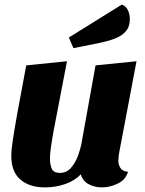

<svg xmlns="http://www.w3.org/2000/svg" viewBox="-20 -794 629 834"><path d="M176 20Q108 20 68.5 -14Q29 -48 29 -117Q29 -142 36 -188Q43 -234 57 -312Q71 -390 94 -510L271 -528Q251 -421 236.5 -348.5Q222 -276 213.5 -229Q205 -182 201 -153Q197 -124 197 -104Q197 -81 204.5 -62Q212 -43 240 -43Q269 -43 288 -64.5Q307 -86 318.5 -117Q330 -148 335 -177L395 -510L573 -528L499 -138Q497 -129 495.5 -117Q494 -105 494 -96Q494 -77 504 -63Q514 -49 536 -48Q526 -13 491.5 3.5Q457 20 423 20Q391 20 365 6Q339 -8 331 -37Q305 -9 263 5.5Q221 20 176 20ZM299 -585 279 -631 509 -774Q528 -767 536 -749Q544 -731 544 -711Q544 -678 526.5 -658Q509 -638 480.5 -627Q452 -616 419 -609Z"/></svg>

Font: Sansita Swashed
Style: Bold
Weight: 700
Designer: Pablo Cosgaya
Foundry: Omnibus-Type
Version: Version 1.003; ttfautohint (v1.8.3)